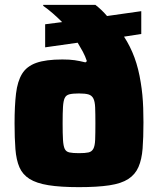

<svg xmlns="http://www.w3.org/2000/svg" viewBox="-20 -763 652 791"><path d="M305 8Q229 8 179.5 0Q130 -8 101.5 -26Q73 -44 60 -74Q47 -104 43.5 -149Q40 -194 40 -255Q40 -327 46 -377.5Q52 -428 71 -459Q90 -490 129.5 -504Q169 -518 237 -518Q267 -518 287.5 -515Q308 -512 332 -506L338 -511Q331 -532 321 -550.5Q311 -569 300 -587L166 -568V-663L236 -672Q217 -691 197.5 -708Q178 -725 158 -739V-743H373Q387 -732 398.5 -721Q410 -710 421 -697L562 -717V-623L491 -612Q517 -572 534 -526Q551 -480 560 -422Q564 -398 566.5 -372Q569 -346 570 -318Q571 -290 571 -259Q571 -196 567.5 -151Q564 -106 550.5 -75Q537 -44 508.5 -25.5Q480 -7 430.5 0.5Q381 8 305 8ZM305 -132Q331 -132 344.5 -135Q358 -138 364.5 -150Q371 -162 372 -187Q373 -212 373 -255Q373 -296 372 -320.5Q371 -345 364.5 -357.5Q358 -370 344.5 -374Q331 -378 305 -378Q280 -378 266 -374.5Q252 -371 246.5 -359Q241 -347 239.5 -322.5Q238 -298 238 -255Q238 -212 239.5 -187Q241 -162 246.5 -150Q252 -138 266 -135Q280 -132 305 -132Z"/></svg>

Font: Saira SemiExpanded ExtraBold
Style: Regular
Weight: 800
Width: 6
Designer: Hector Gatti with collaboration of the Omnibus-Type team
Foundry: Omnibus-Type
Version: Version 1.101